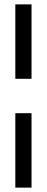

<svg xmlns="http://www.w3.org/2000/svg" viewBox="-20 -720 214 877"><path d="M124 -360H50V-700H124ZM124 137H50V-203H124Z"/></svg>

Font: Kulim Park
Style: Regular
Weight: 400
Designer: Noponies / Dale Sattler
Foundry: Noponies
Version: Version 1.000; ttfautohint (v1.8.3)